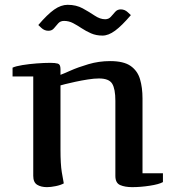

<svg xmlns="http://www.w3.org/2000/svg" viewBox="-20 -769 728 798"><path d="M118.2 -451.2H32.2V-487.8Q45.9 -494.1 73.2 -498.5Q100.6 -502.9 132.3 -505.4Q164.1 -507.8 189.5 -507.8Q209.5 -507.8 220.5 -504.6Q231.4 -501.5 231.4 -481.9V-458Q241.2 -461.4 272.5 -475.3Q303.7 -489.3 347.4 -502.2Q391.1 -515.1 437.5 -515.1Q494.1 -515.1 522.9 -494.9Q551.8 -474.6 562 -439.7Q572.3 -404.8 572.3 -359.9V-48.8H657.2V-12.2Q640.6 -2.9 602.5 2.9Q564.5 8.8 529.3 8.8Q499.5 8.8 479.5 0.2Q459.5 -8.3 459.5 -38.1V-350.1Q459.5 -399.4 446.3 -421.1Q433.1 -442.9 391.1 -442.9Q371.1 -442.9 345 -438.7Q318.8 -434.6 293.7 -429.2Q268.6 -423.8 251.2 -419.4Q233.9 -415 231.4 -414.1V-147Q231.4 -86.9 236.8 -53.7Q242.2 -20.5 245.1 -6.8Q231.9 0.5 211.4 4.6Q190.9 8.8 175.3 8.8Q150.4 8.8 134.3 -1.2Q118.2 -11.2 118.2 -38.1ZM417 -689Q431.6 -689 440.7 -699.2Q449.7 -709.5 458.7 -719.7Q467.8 -730 481.9 -730Q498.5 -730 511.2 -718Q523.9 -706.1 523.9 -706.1Q485.8 -661.6 458.3 -641.4Q430.7 -621.1 406.2 -621.1Q379.4 -621.1 358.4 -630.4Q337.4 -639.6 319.3 -651.6Q301.3 -663.6 283.7 -672.9Q266.1 -682.1 246.1 -682.1Q231 -682.1 221.9 -671.9Q212.9 -661.6 204.3 -651.4Q195.8 -641.1 181.2 -641.1Q164.6 -641.1 151.9 -653.1Q139.2 -665 139.2 -665Q177.2 -709.5 205.3 -729.2Q233.4 -749 261.2 -749Q296.9 -749 324 -734.1Q351.1 -719.2 373.5 -704.1Q396 -689 417 -689Z"/></svg>

Font: Artifika
Style: Regular
Weight: 400
Designer: Yulya Zhdanova, Ivan Petrov | Cyreal.org
Foundry: Cyreal.org
Version: Version 1.102; ttfautohint (v1.8.4.7-5d5b)